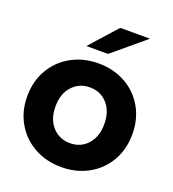

<svg xmlns="http://www.w3.org/2000/svg" viewBox="-150 -949 968 1072"><g transform="rotate(20 334.5 -412.5)"><path d="M556.7 -834.4 365.6 -674.4H236.7L380 -834.4ZM22.2 -298.9Q22.2 -387.8 62.8 -457.8Q103.3 -527.8 174.4 -567.2Q245.6 -606.7 335.6 -606.7Q424.4 -606.7 495.6 -567.2Q566.7 -527.8 606.7 -457.8Q646.7 -387.8 646.7 -298.9Q646.7 -210 606.7 -140Q566.7 -70 495.6 -30.6Q424.4 8.9 335.6 8.9Q245.6 8.9 174.4 -30.6Q103.3 -70 62.8 -140Q22.2 -210 22.2 -298.9ZM480 -298.9Q480 -374.4 439.4 -419.4Q398.9 -464.4 335.6 -464.4Q272.2 -464.4 231.1 -419.4Q190 -374.4 190 -298.9Q190 -223.3 231.1 -178.3Q272.2 -133.3 335.6 -133.3Q398.9 -133.3 439.4 -178.3Q480 -223.3 480 -298.9Z"/></g></svg>

Font: Paperlogy 8 ExtraBold
Style: Regular
Weight: 800
Designer: redesigned by Lee Juim, glyphs from Gmarket Sans & Montserrat
Foundry: PT&
Version: Version 1.001